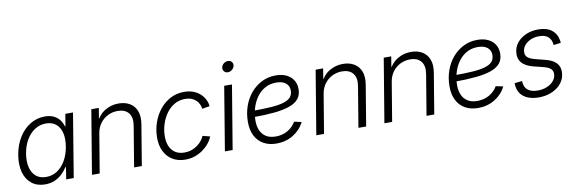

<svg xmlns="http://www.w3.org/2000/svg" viewBox="-52 -1155 4772 1589"><g transform="rotate(-10 2333.5 -360.0)"><path d="M226.6 10.7Q160.2 10.7 115.2 -24.2Q70.3 -59.1 52.5 -121.6Q34.7 -184.1 47.9 -267.1Q62 -350.1 100.6 -412.4Q139.2 -474.6 195.8 -509Q252.4 -543.5 318.8 -543.5Q364.7 -543.5 395.8 -527.6Q426.8 -511.7 444.6 -486.6Q462.4 -461.4 470.2 -433.6H474.1L491.2 -535.6H555.7L467.3 0H403.8L419.9 -100.6H414.6Q397 -72.3 370.4 -46.6Q343.8 -21 307.9 -5.1Q272 10.7 226.6 10.7ZM245.1 -48.3Q297.4 -48.3 339.4 -76.2Q381.3 -104 409.4 -153.6Q437.5 -203.1 448.2 -267.6Q459 -332 447.3 -381.1Q435.5 -430.2 402.8 -457.5Q370.1 -484.9 317.9 -484.9Q265.6 -484.9 223.4 -457Q181.2 -429.2 152.8 -380.4Q124.5 -331.5 113.8 -267.6Q103.5 -203.6 115.2 -154.1Q127 -104.5 159.9 -76.4Q192.9 -48.3 245.1 -48.3Z M740.2 -329.1 685.5 0H620.6L709.5 -535.6H772.5L752 -410.2L739.3 -412.1Q772.9 -481.4 825 -512.5Q877 -543.5 938 -543.5Q993.7 -543.5 1033 -520Q1072.3 -496.6 1089.6 -451.7Q1106.9 -406.7 1096.2 -341.8L1039.6 0H974.6L1031.2 -341.3Q1042.5 -409.7 1012.5 -446.8Q982.4 -483.9 920.9 -483.9Q877.4 -483.9 839.4 -465.3Q801.3 -446.8 774.9 -412.1Q748.5 -377.4 740.2 -329.1Z M1405.8 10.3Q1342.8 10.3 1297.1 -17.8Q1251.5 -45.9 1227.3 -96.7Q1203.1 -147.5 1204.6 -214.4Q1205.6 -277.3 1226.1 -336.2Q1246.6 -395 1284.2 -441.9Q1321.8 -488.8 1373.8 -516.4Q1425.8 -543.9 1489.7 -543.9Q1531.7 -543.9 1565.7 -531.2Q1599.6 -518.6 1623.5 -496.8Q1647.5 -475.1 1661.4 -447.8Q1675.3 -420.4 1677.7 -390.6L1614.3 -379.9Q1612.3 -399.4 1603.8 -418Q1595.2 -436.5 1579.8 -451.7Q1564.5 -466.8 1541.7 -475.8Q1519 -484.9 1488.3 -484.9Q1437.5 -484.9 1397.7 -461.7Q1357.9 -438.5 1329.6 -399.2Q1301.3 -359.9 1285.9 -311.8Q1270.5 -263.7 1269.5 -214.4Q1268.1 -165.5 1283.2 -128.2Q1298.3 -90.8 1329.6 -69.8Q1360.8 -48.8 1407.2 -48.8Q1439.5 -48.8 1466.8 -58.3Q1494.1 -67.9 1516.1 -83.7Q1538.1 -99.6 1553.7 -119.1Q1569.3 -138.7 1577.6 -158.7L1639.2 -143.1Q1627.4 -113.3 1605 -85.7Q1582.5 -58.1 1552 -36.6Q1521.5 -15.1 1484.6 -2.4Q1447.8 10.3 1405.8 10.3Z M1737.8 0 1826.2 -535.6H1891.6L1802.7 0ZM1876 -640.6Q1856.9 -640.6 1845.2 -654.1Q1833.5 -667.5 1836.4 -686.5Q1839.4 -706.1 1855.7 -719.2Q1872.1 -732.4 1891.6 -732.4Q1911.1 -732.4 1922.9 -719.2Q1934.6 -706.1 1931.6 -686.5Q1928.2 -667.5 1912.1 -654.1Q1896 -640.6 1876 -640.6Z M2171.4 10.3Q2109.4 10.3 2063.5 -15.1Q2017.6 -40.5 1992.4 -88.9Q1967.3 -137.2 1967.3 -205.6Q1967.3 -277.3 1989.3 -339.4Q2011.2 -401.4 2051 -447.8Q2090.8 -494.1 2144 -520.3Q2197.3 -546.4 2259.3 -546.4Q2311.5 -546.4 2349.1 -528.6Q2386.7 -510.7 2407.2 -478.5Q2427.7 -446.3 2427.7 -402.3Q2427.7 -353 2401.4 -321Q2375 -289.1 2323.2 -271Q2271.5 -252.9 2194.1 -245.4Q2116.7 -237.8 2014.2 -237.8L2022 -290.5Q2111.8 -290.5 2176.3 -294.9Q2240.7 -299.3 2282 -311.5Q2323.2 -323.7 2342.8 -345.7Q2362.3 -367.7 2362.3 -402.3Q2362.3 -441.4 2334 -464.4Q2305.7 -487.3 2253.9 -487.3Q2198.2 -487.3 2156.5 -462.6Q2114.7 -438 2086.7 -397Q2058.6 -356 2044.7 -305.9Q2030.8 -255.9 2030.8 -204.6Q2030.8 -160.2 2045.9 -124.8Q2061 -89.4 2093 -68.8Q2125 -48.3 2174.8 -48.3Q2231 -48.3 2275.6 -74.2Q2320.3 -100.1 2344.2 -142.6L2405.3 -129.4Q2374.5 -66.4 2312.3 -28.1Q2250 10.3 2171.4 10.3Z M2625.5 -329.1 2570.8 0H2505.9L2594.7 -535.6H2657.7L2637.2 -410.2L2624.5 -412.1Q2658.2 -481.4 2710.2 -512.5Q2762.2 -543.5 2823.2 -543.5Q2878.9 -543.5 2918.2 -520Q2957.5 -496.6 2974.9 -451.7Q2992.2 -406.7 2981.4 -341.8L2924.8 0H2859.9L2916.5 -341.3Q2927.7 -409.7 2897.7 -446.8Q2867.7 -483.9 2806.2 -483.9Q2762.7 -483.9 2724.6 -465.3Q2686.5 -446.8 2660.2 -412.1Q2633.8 -377.4 2625.5 -329.1Z M3197.8 -329.1 3143.1 0H3078.1L3167 -535.6H3230L3209.5 -410.2L3196.8 -412.1Q3230.5 -481.4 3282.5 -512.5Q3334.5 -543.5 3395.5 -543.5Q3451.2 -543.5 3490.5 -520Q3529.8 -496.6 3547.1 -451.7Q3564.5 -406.7 3553.7 -341.8L3497.1 0H3432.1L3488.8 -341.3Q3500 -409.7 3470 -446.8Q3439.9 -483.9 3378.4 -483.9Q3335 -483.9 3296.9 -465.3Q3258.8 -446.8 3232.4 -412.1Q3206.1 -377.4 3197.8 -329.1Z M3865.7 10.3Q3803.7 10.3 3757.8 -15.1Q3711.9 -40.5 3686.8 -88.9Q3661.6 -137.2 3661.6 -205.6Q3661.6 -277.3 3683.6 -339.4Q3705.6 -401.4 3745.4 -447.8Q3785.2 -494.1 3838.4 -520.3Q3891.6 -546.4 3953.6 -546.4Q4005.9 -546.4 4043.5 -528.6Q4081.1 -510.7 4101.6 -478.5Q4122.1 -446.3 4122.1 -402.3Q4122.1 -353 4095.7 -321Q4069.3 -289.1 4017.6 -271Q3965.8 -252.9 3888.4 -245.4Q3811 -237.8 3708.5 -237.8L3716.3 -290.5Q3806.2 -290.5 3870.6 -294.9Q3935.1 -299.3 3976.3 -311.5Q4017.6 -323.7 4037.1 -345.7Q4056.6 -367.7 4056.6 -402.3Q4056.6 -441.4 4028.3 -464.4Q4000 -487.3 3948.2 -487.3Q3892.6 -487.3 3850.8 -462.6Q3809.1 -438 3781 -397Q3752.9 -356 3739 -305.9Q3725.1 -255.9 3725.1 -204.6Q3725.1 -160.2 3740.2 -124.8Q3755.4 -89.4 3787.4 -68.8Q3819.3 -48.3 3869.1 -48.3Q3925.3 -48.3 3970 -74.2Q4014.6 -100.1 4038.6 -142.6L4099.6 -129.4Q4068.8 -66.4 4006.6 -28.1Q3944.3 10.3 3865.7 10.3Z M4375.5 11.2Q4323.2 11.2 4284.2 -4.6Q4245.1 -20.5 4222.9 -50.8Q4200.7 -81.1 4197.8 -125Q4197.3 -128.9 4197.3 -132.1Q4197.3 -135.3 4197.3 -139.6L4260.7 -146.5Q4261.7 -95.7 4291.5 -71Q4321.3 -46.4 4376 -46.4Q4418.5 -46.4 4453.1 -60.8Q4487.8 -75.2 4509 -99.9Q4530.3 -124.5 4532.2 -155.8Q4533.7 -183.6 4515.4 -201.2Q4497.1 -218.8 4458 -228.5L4374 -249.5Q4310.5 -265.6 4280.3 -298.8Q4250 -332 4254.4 -383.3Q4257.8 -431.2 4286.9 -467.3Q4315.9 -503.4 4362.5 -523.7Q4409.2 -543.9 4464.4 -543.9Q4538.1 -543.9 4579.6 -510.5Q4621.1 -477.1 4629.4 -419.9Q4629.9 -415 4630.4 -411.1Q4630.9 -407.2 4630.9 -401.9L4569.8 -394.5Q4567.4 -437 4541.7 -462.2Q4516.1 -487.3 4463.4 -487.3Q4424.8 -487.3 4392.6 -473.4Q4360.4 -459.5 4340.6 -435.5Q4320.8 -411.6 4319.3 -381.3Q4316.9 -352.5 4336.7 -334.7Q4356.4 -316.9 4399.9 -306.2L4480.5 -285.6Q4543.5 -270.5 4573 -237.8Q4602.5 -205.1 4598.1 -155.3Q4595.7 -118.2 4577.4 -87.4Q4559.1 -56.6 4528.6 -34.7Q4498 -12.7 4459 -0.7Q4419.9 11.2 4375.5 11.2Z"/></g></svg>

Font: Inter 20pt Light
Style: Italic
Weight: 300
Italic angle: -9.3988°
Version: Version 4.001;git-66647c0bb